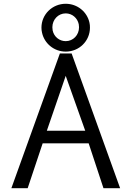

<svg xmlns="http://www.w3.org/2000/svg" viewBox="-20 -993 671 1013"><path d="M256.3 -849.1C256.3 -889.6 287.1 -922.4 326.7 -922.4C360.8 -922.4 388.7 -897.9 395.5 -865.2C396.5 -859.9 397 -854.5 397 -849.1C397 -808.1 366.2 -775.9 326.7 -775.9C292.5 -775.9 264.6 -799.8 257.8 -832.5C256.8 -837.9 256.3 -843.3 256.3 -849.1ZM198.7 -847.2C198.7 -837.9 199.7 -829.1 201.7 -820.8C213.9 -763.7 265.1 -720.7 326.7 -720.7C397.9 -720.7 454.6 -776.9 454.6 -847.2C454.6 -856 454.1 -864.7 452.1 -873C439.9 -930.2 388.7 -973.1 326.7 -973.1C255.9 -973.1 198.7 -917 198.7 -847.2ZM326.7 -592.8 429.7 -303.2H227.1ZM447.8 -236.8 525.9 0H613.8L357.9 -710.9H295.9L40 0H126L205.1 -236.8Z"/></svg>

Font: Tuffy
Style: Regular
Weight: 500
Designer: Thatcher Ulrich, Karoly Barta and Michael Everson
Version: Version 001.270